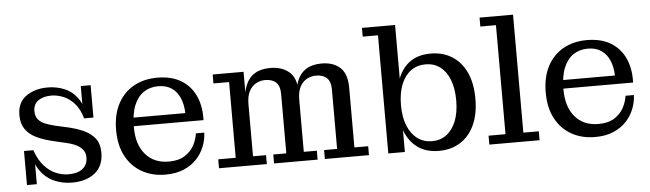

<svg xmlns="http://www.w3.org/2000/svg" viewBox="-45 -850 3480 1028"><g transform="rotate(-5 1694.5 -336.0)"><path d="M306 8Q254 8 209.5 -12Q165 -32 135.5 -74Q106 -116 98 -183H114Q133 -129 161.5 -97.5Q190 -66 223.5 -52Q257 -38 290 -38Q340 -38 367 -59.5Q394 -81 394 -120Q394 -146 379.5 -163Q365 -180 340.5 -191Q316 -202 286 -208L226 -222Q174 -234 135.5 -252.5Q97 -271 76.5 -301Q56 -331 56 -376Q56 -444 103 -477.5Q150 -511 220 -511Q268 -511 310.5 -493Q353 -475 381 -435Q409 -395 415 -329H400Q385 -381 357.5 -411Q330 -441 297.5 -453.5Q265 -466 235 -466Q192 -466 165 -447Q138 -428 138 -390Q138 -363 152 -346Q166 -329 190.5 -319.5Q215 -310 244 -303L303 -290Q353 -279 392 -261.5Q431 -244 453.5 -215Q476 -186 476 -138Q476 -67 429.5 -29.5Q383 8 306 8ZM64 0V-183H98L117 -153V0ZM415 -329 397 -359V-503H450V-329Z M808 9Q737 9 682 -22Q627 -53 596 -111Q565 -169 565 -251Q565 -334 596 -392.5Q627 -451 682 -481.5Q737 -512 808 -512L810 -466Q765 -466 731.5 -443.5Q698 -421 679.5 -375.5Q661 -330 661 -259Q661 -165 707 -112Q753 -59 832 -59Q884 -59 917.5 -80Q951 -101 968 -133Q985 -165 989 -197H1034Q1033 -160 1018.5 -123Q1004 -86 976.5 -56.5Q949 -27 907 -9Q865 9 808 9ZM616 -264V-310H942L1036 -279V-264ZM942 -310Q941 -355 926 -390.5Q911 -426 882 -446Q853 -466 810 -466L808 -512Q883 -512 933.5 -482.5Q984 -453 1010 -400.5Q1036 -348 1036 -279Z M1096 0V-48H1190V-455H1106V-503H1272V-346L1283 -347V-48H1353V0ZM1392 0V-48H1462V-369Q1462 -410 1441.5 -429.5Q1421 -449 1383 -449Q1357 -449 1334 -436.5Q1311 -424 1297 -397.5Q1283 -371 1283 -327L1266 -326Q1266 -387 1282 -428Q1298 -469 1331 -490Q1364 -511 1416 -511Q1478 -511 1517 -478Q1556 -445 1556 -371V-48H1626V0ZM1665 0V-48H1735V-369Q1735 -410 1714.5 -429.5Q1694 -449 1656 -449Q1630 -449 1607 -436.5Q1584 -424 1570 -397.5Q1556 -371 1556 -327L1543 -326Q1543 -387 1559 -428Q1575 -469 1608 -490Q1641 -511 1692 -511Q1754 -511 1791 -477.5Q1828 -444 1828 -369V-48H1902V0Z M2278 10Q2210 10 2164.5 -22.5Q2119 -55 2096.5 -113.5Q2074 -172 2074 -250L2079 -252Q2079 -332 2100.5 -390.5Q2122 -449 2166 -481Q2210 -513 2279 -513Q2343 -513 2392 -482.5Q2441 -452 2468.5 -394Q2496 -336 2496 -251Q2496 -168 2468.5 -109.5Q2441 -51 2392 -20.5Q2343 10 2278 10ZM2246 -45Q2290 -45 2323 -69.5Q2356 -94 2374.5 -140Q2393 -186 2393 -251Q2393 -317 2374.5 -363.5Q2356 -410 2323 -434Q2290 -458 2246 -458Q2201 -458 2167.5 -434Q2134 -410 2115 -363.5Q2096 -317 2096 -251Q2096 -186 2115 -140Q2134 -94 2167.5 -69.5Q2201 -45 2246 -45ZM2006 0V-635H1924V-682H2102V-356L2084 -254L2095 -149V0Z M2549 0V-48H2640V-634H2556V-682H2736V-48H2819V0Z M3117 9Q3046 9 2991 -22Q2936 -53 2905 -111Q2874 -169 2874 -251Q2874 -334 2905 -392.5Q2936 -451 2991 -481.5Q3046 -512 3117 -512L3119 -466Q3074 -466 3040.5 -443.5Q3007 -421 2988.5 -375.5Q2970 -330 2970 -259Q2970 -165 3016 -112Q3062 -59 3141 -59Q3193 -59 3226.5 -80Q3260 -101 3277 -133Q3294 -165 3298 -197H3343Q3342 -160 3327.5 -123Q3313 -86 3285.5 -56.5Q3258 -27 3216 -9Q3174 9 3117 9ZM2925 -264V-310H3251L3345 -279V-264ZM3251 -310Q3250 -355 3235 -390.5Q3220 -426 3191 -446Q3162 -466 3119 -466L3117 -512Q3192 -512 3242.5 -482.5Q3293 -453 3319 -400.5Q3345 -348 3345 -279Z"/></g></svg>

Font: Montagu Slab
Style: Bold
Weight: 700
Designer: Florian Karsten
Foundry: Florian Karsten
Version: Version 1.000